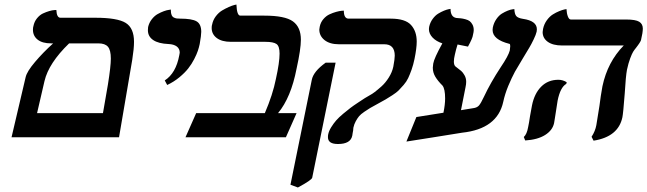

<svg xmlns="http://www.w3.org/2000/svg" viewBox="-20 -604 2849 845"><path d="M413.1 -413.1H284.2Q194.3 -326.2 175.8 -247.1L143.1 -106H433.1Q436.5 -127 444.1 -169.4Q451.7 -211.9 455.1 -232.9Q467.8 -312.5 467.8 -346.2Q467.8 -383.3 455.1 -398.2Q442.4 -413.1 413.1 -413.1ZM30.8 0 92.8 -264.2Q98.6 -289.6 134.3 -331.5Q169.9 -373.5 213.9 -413.1H205.1Q166.5 -413.1 145.8 -429.4Q125 -445.8 125 -473.1Q125 -482.9 127 -488.8Q130.9 -508.8 142.8 -523.4Q154.8 -538.1 168.9 -544.7Q183.1 -551.3 196.5 -555.2Q210 -559.1 218.8 -559.6L228 -560.1Q229.5 -525.9 246.1 -525.9H399.9Q496.6 -525.9 533.2 -503.2Q569.8 -480.5 569.8 -419.9Q569.8 -390.1 562 -340.8L503.9 0Z M715.8 -230 705.1 -250Q754.4 -281.7 769 -360.8Q771 -368.7 771 -372.1Q771 -389.6 758.1 -399.4Q745.1 -409.2 721.7 -410.2Q677.2 -412.1 654.3 -427.7Q630.9 -443.4 630.9 -471.2Q630.9 -480 631.8 -484.9Q636.2 -503.9 647.9 -519Q659.7 -534.2 673.6 -542Q687.5 -549.8 700.9 -554.7Q714.4 -559.6 723.1 -560.5L731.9 -562V-558.1Q731.9 -545.4 735.4 -537.6Q738.8 -529.8 745.6 -526.6Q752.4 -523.4 758.1 -522.7Q763.7 -522 772.9 -522Q824.7 -522 845.2 -510Q865.7 -498 865.7 -463.9Q865.7 -448.7 858.9 -410.2Q856 -396 850.8 -380.6Q845.7 -365.2 834.7 -343.8Q823.7 -322.3 808.6 -303Q793.5 -283.7 769.3 -263.7Q745.1 -243.7 715.8 -230Z M1143.6 -535.2Q1234.4 -535.2 1269.3 -509.8Q1304.2 -484.4 1304.2 -429.2Q1304.2 -387.7 1285.2 -301.8Q1260.7 -174.8 1203.6 -106H1285.2L1238.3 0H796.4L843.3 -106H1145.5Q1180.7 -188 1194.3 -256.8Q1210.4 -329.6 1210.4 -368.2Q1210.4 -400.9 1196.8 -410.4Q1183.1 -419.9 1148.4 -419.9H996.6Q956.1 -419.9 933.8 -436.8Q911.6 -453.6 911.6 -481Q911.6 -491.2 913.6 -496.1Q917.5 -516.1 929.9 -532.5Q942.4 -548.8 957.5 -557.9Q972.7 -566.9 987.1 -573.2Q1001.5 -579.6 1011.2 -582L1020.5 -584Q1022.5 -535.2 1037.6 -535.2Z M1291 221.2 1258.3 209 1352.1 -252Q1358.9 -289.1 1413.1 -328.1H1457L1354 178.2Q1351.6 188.5 1291 221.2ZM1535.2 -42Q1535.2 -41 1534.7 -36.6Q1534.2 -32.2 1534.2 -29.8Q1533.7 -26.9 1532.2 -19Q1530.8 -11.2 1530.3 -6.8Q1522.9 29.8 1467.3 29.8Q1423.3 29.8 1423.3 0Q1423.3 -8.3 1424.3 -12.2Q1427.2 -27.3 1437.5 -43.9Q1447.8 -60.5 1459.5 -74Q1471.2 -87.4 1490.5 -103.5Q1509.8 -119.6 1522.7 -129.4Q1535.6 -139.2 1557.1 -153.3L1585.4 -171.9L1609.4 -186Q1617.2 -189.9 1629.2 -199Q1641.1 -208 1658.7 -223.6Q1676.3 -239.3 1690.9 -262.5Q1705.6 -285.6 1710.9 -310.1Q1717.3 -344.7 1717.3 -358.9Q1717.3 -409.2 1671.4 -409.2H1471.2Q1431.6 -409.2 1408.4 -427.5Q1385.3 -445.8 1385.3 -474.1Q1385.3 -477.1 1387.2 -486.8Q1391.1 -505.9 1403.3 -520Q1415.5 -534.2 1430.4 -541Q1445.3 -547.9 1459.7 -551.8Q1474.1 -555.7 1483.9 -556.6L1493.2 -557.1Q1493.2 -522 1514.2 -522H1699.2Q1763.2 -522 1788.6 -494.4Q1814 -466.8 1814 -420.9Q1814 -392.1 1804.2 -344.2Q1798.8 -318.4 1791.3 -297.1Q1783.7 -275.9 1776.4 -260.3Q1769 -244.6 1756.3 -230Q1743.7 -215.3 1734.4 -206.1Q1725.1 -196.8 1707 -185.1Q1689 -173.3 1677.2 -166.5L1642.1 -147Q1618.7 -134.3 1609.1 -128.7Q1599.6 -123 1583.5 -112.1Q1567.4 -101.1 1560.3 -92.5Q1553.2 -84 1545.9 -70.8Q1538.6 -57.6 1535.2 -42Z M2062.5 -127.9Q2079.1 -129.9 2087.9 -139.6Q2096.7 -149.9 2109.9 -178.2Q2138.7 -239.7 2183.6 -308.1Q2217.3 -357.9 2223.6 -381.8Q2225.6 -397.5 2225.6 -400.9Q2225.6 -411.1 2221.7 -411.1Q2147.9 -429.7 2147.9 -472.2Q2147.9 -479 2148.9 -482.9Q2153.3 -503.9 2164.6 -520Q2175.8 -536.1 2189 -544.2Q2202.1 -552.2 2214.6 -557.1Q2227.1 -562 2235.4 -563L2243.7 -564Q2244.6 -542 2252.2 -533.2Q2259.8 -524.4 2281.7 -521Q2342.8 -512.2 2342.8 -475.1Q2342.8 -473.6 2342.3 -470Q2341.8 -466.3 2341.8 -464.8Q2338.9 -451.7 2328.6 -430.4Q2318.4 -409.2 2309.6 -394.5L2281.7 -348.1Q2255.9 -304.7 2246.1 -288.1Q2232.4 -262.7 2216.8 -225.6Q2202.1 -189.9 2194.8 -155.8Q2168.9 -36.6 2013.7 -20L1889.2 0Q1802.7 13.2 1768.6 19L1812.5 -88.9L1931.6 -107.9Q1939 -143.6 1939 -170.9Q1939 -211.9 1927.7 -227.1Q1906.7 -248 1895.8 -266.4Q1884.8 -284.7 1884.8 -306.2Q1884.8 -310.5 1886.7 -324.2Q1890.6 -347.7 1926.8 -413.1Q1899.9 -421.9 1883.8 -438.7Q1867.7 -455.6 1867.7 -476.1Q1867.7 -481.9 1868.7 -485.8Q1873 -505.4 1884.3 -520.8Q1895.5 -536.1 1908.4 -543.9Q1921.4 -551.8 1933.8 -556.9Q1946.3 -562 1954.6 -563.5L1962.9 -564.9Q1962.9 -528.8 1988.8 -524.9Q2001.5 -523.9 2008.8 -523.2Q2016.1 -522.5 2028.3 -519.3Q2040.5 -516.1 2047.4 -510.7Q2054.2 -505.4 2059.6 -495.4Q2064.9 -485.4 2064.9 -471.2Q2064.9 -463.9 2061.5 -450.2Q2060.1 -436 2039.6 -398.9Q2004.4 -406.2 1993.7 -408.2Q1986.8 -386.2 1981.9 -363.8Q1977.5 -345.7 1977.5 -333Q1977.5 -318.4 1983.9 -312Q2002.4 -297.9 2009.8 -291.7Q2017.1 -285.6 2024.4 -272.7Q2031.7 -259.8 2031.7 -244.1Q2031.7 -233.4 2028.8 -220.2L2008.8 -119.1Q2013.2 -120.1 2032.2 -123Q2051.3 -126 2062.5 -127.9Z M2434.1 -161.1Q2432.6 -152.8 2426.3 -110.8Q2424.8 -100.1 2421.9 -82.8Q2418.9 -65.4 2418.5 -62Q2411.6 -30.3 2378.9 -9.8Q2346.2 10.7 2291.5 14.2L2285.2 -1Q2298.8 -13.2 2304.2 -43.9Q2308.1 -61 2312.5 -91.8Q2317.9 -124.5 2321.3 -140.1Q2332 -192.9 2362.1 -222.9Q2392.1 -252.9 2437.5 -252.9Q2456.5 -252.9 2474.1 -242.2L2472.2 -234.9Q2445.8 -219.7 2434.1 -161.1ZM2739.3 -296.9Q2733.9 -268.1 2729.5 -192.9Q2722.7 -104.5 2719.2 -87.9Q2701.2 -2 2592.3 15.1L2583.5 -2Q2599.6 -26.4 2604.5 -53.2Q2606.4 -62 2618.2 -138.2Q2623.5 -181.6 2631.3 -224.1Q2653.8 -331.1 2725.1 -403.8H2454.1Q2413.6 -403.8 2390.9 -419.9Q2368.2 -436 2368.2 -462.9Q2368.2 -467.3 2370.1 -477.1Q2374.5 -498 2386.7 -514.9Q2398.9 -531.7 2413.1 -540.5Q2427.2 -549.3 2441.2 -554.9Q2455.1 -560.5 2464.4 -562.5L2473.1 -564Q2474.1 -544.9 2479.2 -531.5Q2484.4 -518.1 2492.2 -518.1H2736.3Q2777.3 -518.1 2793.2 -508.3Q2809.1 -498.5 2809.1 -478Q2809.1 -470.7 2807.1 -457L2802.2 -433.1Q2801.8 -428.2 2799.3 -423.1Q2796.9 -418 2794.4 -414.6L2787.6 -404.8L2780.3 -395Q2771.5 -384.3 2766.4 -376Q2761.2 -367.7 2753.4 -346.9Q2745.6 -326.2 2739.3 -296.9Z"/></svg>

Font: Linux Libertine G
Style: Bold Italic
Weight: 700
Italic angle: -11.5°
Designer: Philipp H. Poll
Foundry: Philipp H. Poll
Version: Version 4.1.0